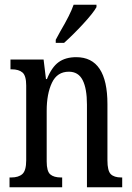

<svg xmlns="http://www.w3.org/2000/svg" viewBox="-20 -786 555 806"><path d="M20 -41H27Q58 -41 74 -55.5Q90 -70 90 -113V-427Q90 -468 74.5 -481.5Q59 -495 29 -495H24V-536H163L173 -454H177Q197 -504 226 -525Q255 -546 300 -546Q431 -546 431 -349V-113Q431 -69 445 -55Q459 -41 489 -41H493V0H345V-347Q345 -414 327 -449.5Q309 -485 269 -485Q220 -485 198 -438.5Q176 -392 176 -321V-108Q176 -67 191 -54Q206 -41 236 -41H241V0H20ZM214 -619 233 -654Q275 -725 289 -766H385V-756Q371 -731 329.5 -686Q288 -641 249 -606H214Z"/></svg>

Font: Noto Serif Cond
Style: Regular
Weight: 400
Width: 3
Designer: Monotype Design Team
Foundry: Monotype Imaging Inc.
Version: Version 1.001